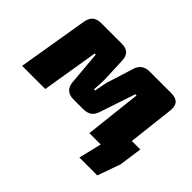

<svg xmlns="http://www.w3.org/2000/svg" viewBox="-131 -737 1114 1114"><g transform="rotate(45 426.5 -179.5)"><path d="M594 -142H827L807 0L757 141H610L644 0H574ZM723 -500Q761 -500 777.5 -481.5Q794 -463 790 -425L741 0H551L590 -348H580L508 -133Q498 -101 478.5 -87Q459 -73 426 -73H346Q313 -73 294 -91Q275 -109 273 -141L255 -348H246L189 0H-1L69 -421Q74 -462 92.5 -481Q111 -500 151 -500H316Q352 -500 369.5 -483Q387 -466 388 -431L394 -284Q394 -262 393 -243Q392 -224 390 -199H400Q405 -223 408 -242Q411 -261 417 -283L466 -439Q482 -500 547 -500Z"/></g></svg>

Font: Exo 2 Black
Style: Italic
Weight: 900
Italic angle: -8°
Designer: Natanael Gama
Foundry: Natanael Gama
Version: Version 2.010